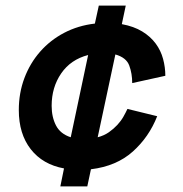

<svg xmlns="http://www.w3.org/2000/svg" viewBox="-20 -692 652 684"><path d="M208 -92Q132 -106 89.5 -160.5Q47 -215 47 -300Q47 -361 67 -414Q87 -467 123 -508Q159 -549 208.5 -575Q258 -601 318 -608L332 -672H428L414 -606Q457 -598 486.5 -580Q516 -562 534.5 -537Q553 -512 561 -482Q569 -452 569 -422L451 -396Q451 -430 440.5 -458.5Q430 -487 391 -498L328 -203Q351 -209 368 -221Q385 -233 398 -247Q411 -261 419.5 -276Q428 -291 434 -304L540 -278Q511 -204 453 -152Q395 -100 304 -89L291 -28H195ZM164 -315Q164 -275 179.5 -245Q195 -215 232 -203L294 -496Q232 -480 198 -430.5Q164 -381 164 -315Z"/></svg>

Font: Space Mono
Style: Bold Italic
Weight: 700
Italic angle: -12°
Monospace: yes
Designer: Colophon Foundry / Benjamin Critton
Foundry: Colophon Foundry
Version: Version 1.000;PS 1.000;hotconv 1.0.81;makeotf.lib2.5.63406